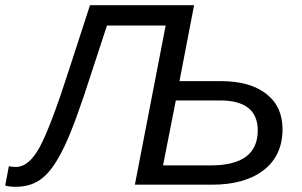

<svg xmlns="http://www.w3.org/2000/svg" viewBox="-73 -708 1159 736"><path d="M444 0 562 -610H337L278 -430Q214 -229 173 -145Q133 -61 91 -26.5Q49 8 -12 8Q-40 8 -53 3L-39 -71Q-28 -68 -12 -68Q39 -68 81 -147.5Q123 -227 191 -439L272 -688H671L615 -397H774Q885 -397 947.5 -348.5Q1010 -300 1010 -213Q1010 -112 938 -56Q866 0 739 0ZM601 -323 552 -74H735Q915 -74 915 -208Q915 -323 770 -323Z"/></svg>

Font: Libra Sans
Style: Italic
Weight: 400
Italic angle: -12°
Foundry: Context Ltd
Version: Version 1.002